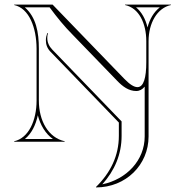

<svg xmlns="http://www.w3.org/2000/svg" viewBox="-20 -620 810 840"><path d="M140 -180C140 -92 105 -16 42 -2V0H263V-2C191 -18 150 -92 150 -180V-407C150 -479 138 -544.7 88.4 -588H196.9C230.3 -542.8 260.3 -505.8 299.8 -466L492.4 -266.7C517 -241.1 543.3 -221.8 576.2 -221.8C591 -221.8 603.3 -229.1 613 -241V-23C613 81 534 164.4 427.6 186.4C481.5 126.1 512 55.8 512 -26V-88.8L209.1 -402.6C194.8 -417.3 186.8 -434.2 186.8 -454.3C186.8 -461.5 187.7 -467.6 189.8 -474.5L186.9 -475.5C183.1 -464.6 180.7 -455 180.7 -443.5C180.7 -424.4 187.2 -407.9 200.5 -394.1L500 -83.9V-26C500 61.6 463.7 135.4 400 198V200C531 200 630 101 630 -23V-440C630 -518 667 -585 728 -598V-600H527V-598C588 -585 620 -518 620 -440V-348C620 -279.9 608.6 -238.8 581.2 -238.8C566.8 -238.8 548 -250.2 524 -275L210 -600H42V-598C107.1 -583.7 139.6 -500.1 140 -407ZM625.4 -499.9C616.9 -536.1 600 -567.5 575 -588H679.2C652.2 -566.6 634.8 -536.1 625.4 -499.9ZM145.5 -115.8C156.5 -72.3 179.3 -34.7 211.3 -12H89C118.1 -35.8 136.3 -72.8 145.5 -115.8Z"/></svg>

Font: SortefaxS01
Style: Medium
Weight: 500
Designer: gluk
Foundry: gluk
Version: Version 0.261